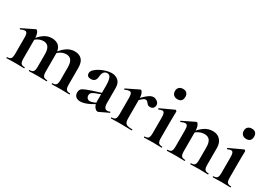

<svg xmlns="http://www.w3.org/2000/svg" viewBox="-6 -1256 2642 1907"><g transform="rotate(30 1314.5 -302.5)"><path d="M558 0Q555 0 555 -6Q555 -12 558 -12Q589 -12 600.5 -26.5Q612 -41 612 -81V-225Q612 -331 537 -331Q506 -331 477 -316Q448 -301 430 -275L425 -287Q459 -337 501.5 -367.5Q544 -398 594 -398Q647 -398 676 -367.5Q705 -337 705 -273V-81Q705 -41 716.5 -26.5Q728 -12 759 -12Q763 -12 763 -6Q763 0 759 0Q739 0 713 -1Q687 -2 658 -2Q630 -2 604 -1Q578 0 558 0ZM296 0Q293 0 293 -6Q293 -12 296 -12Q327 -12 338.5 -26.5Q350 -41 350 -81V-225Q350 -331 275 -331Q244 -331 215 -316Q186 -301 168 -275L163 -287Q197 -337 239.5 -367.5Q282 -398 332 -398Q385 -398 414 -369Q443 -340 443 -284V-81Q443 -41 454.5 -26.5Q466 -12 497 -12Q501 -12 501 -6Q501 0 497 0Q477 0 451 -1Q425 -2 396 -2Q368 -2 342 -1Q316 0 296 0ZM39 0Q36 0 36 -6Q36 -12 39 -12Q70 -12 81 -26.5Q92 -41 92 -81V-269Q92 -300 85 -314.5Q78 -329 61 -329Q52 -329 40 -325.5Q28 -322 13 -315Q9 -313 7 -319Q5 -325 7 -326L146 -394Q152 -396 153 -396Q164 -396 175 -372Q186 -348 186 -303V-81Q186 -41 197.5 -26.5Q209 -12 240 -12Q243 -12 243 -6Q243 0 240 0Q220 0 194 -1Q168 -2 139 -2Q111 -2 85 -1Q59 0 39 0Z M1096 6Q1092 8 1086 8Q1068 8 1050 -16Q1032 -40 1032 -85V-255Q1032 -294 1027 -320Q1022 -346 1011 -359Q1000 -372 981 -372Q966 -372 954 -364.5Q942 -357 935 -340.5Q928 -324 926 -295Q923 -266 908 -252.5Q893 -239 867 -239Q842 -239 831 -250Q820 -261 820 -280Q820 -302 841 -322.5Q862 -343 893.5 -359.5Q925 -376 959 -385.5Q993 -395 1020 -395Q1064 -395 1095 -368.5Q1126 -342 1126 -285V-108Q1126 -79 1136.5 -63Q1147 -47 1166 -47Q1180 -47 1195 -54Q1199 -56 1201.5 -50.5Q1204 -45 1199 -43ZM886 7Q855 7 836 -9.5Q817 -26 817 -57Q817 -93 844.5 -108.5Q872 -124 930 -143L1042 -179L1046 -164L977 -139Q950 -129 938.5 -117Q927 -105 927 -88Q927 -67 939 -55Q951 -43 969 -43Q977 -43 990.5 -46.5Q1004 -50 1020 -57L1075 -87L1076 -70L990 -23Q965 -10 937 -1.5Q909 7 886 7Z M1359 -271 1351 -284Q1390 -329 1417 -353Q1444 -377 1463 -386.5Q1482 -396 1497 -396Q1518 -396 1540.5 -380.5Q1563 -365 1563 -340Q1563 -319 1550.5 -305.5Q1538 -292 1516 -292Q1495 -292 1484.5 -303Q1474 -314 1465.5 -324.5Q1457 -335 1441 -335Q1434 -335 1425.5 -330.5Q1417 -326 1401.5 -312.5Q1386 -299 1359 -271ZM1237 0Q1234 0 1234 -6Q1234 -12 1237 -12Q1268 -12 1279 -26.5Q1290 -41 1290 -81V-269Q1290 -300 1283 -314.5Q1276 -329 1259 -329Q1250 -329 1238 -325.5Q1226 -322 1211 -315Q1207 -313 1205 -319Q1203 -325 1205 -326L1344 -394Q1350 -396 1351 -396Q1362 -396 1373 -372Q1384 -348 1384 -303V-81Q1384 -55 1392 -39.5Q1400 -24 1419.5 -18Q1439 -12 1473 -12Q1477 -12 1477 -6Q1477 0 1473 0Q1446 0 1411.5 -1Q1377 -2 1337 -2Q1309 -2 1283 -1Q1257 0 1237 0Z M1616 0Q1613 0 1613 -6Q1613 -12 1616 -12Q1647 -12 1658 -26.5Q1669 -41 1669 -81V-260Q1669 -293 1662.5 -308.5Q1656 -324 1639 -324Q1632 -324 1622.5 -321Q1613 -318 1602 -313Q1598 -312 1595.5 -318Q1593 -324 1596 -325L1747 -395Q1749 -396 1750 -396Q1755 -396 1760 -391Q1765 -386 1765 -382Q1765 -370 1764 -342Q1763 -314 1763 -262V-81Q1763 -41 1774.5 -26.5Q1786 -12 1817 -12Q1820 -12 1820 -6Q1820 0 1817 0Q1797 0 1771 -1Q1745 -2 1716 -2Q1688 -2 1662 -1Q1636 0 1616 0ZM1712 -495Q1684 -495 1667.5 -511Q1651 -527 1651 -556Q1651 -582 1667.5 -597.5Q1684 -613 1712 -613Q1740 -613 1755 -597.5Q1770 -582 1770 -556Q1770 -495 1712 -495Z M2148 0Q2145 0 2145 -6Q2145 -12 2148 -12Q2179 -12 2190 -26.5Q2201 -41 2201 -81V-225Q2201 -279 2181.5 -305Q2162 -331 2120 -331Q2090 -331 2058.5 -316Q2027 -301 2008 -275L2003 -287Q2038 -337 2082 -367.5Q2126 -398 2178 -398Q2234 -398 2264.5 -363Q2295 -328 2295 -273V-81Q2295 -41 2306.5 -26.5Q2318 -12 2349 -12Q2352 -12 2352 -6Q2352 0 2349 0Q2329 0 2303 -1Q2277 -2 2248 -2Q2220 -2 2194 -1Q2168 0 2148 0ZM1879 0Q1876 0 1876 -6Q1876 -12 1879 -12Q1910 -12 1921 -26.5Q1932 -41 1932 -81V-269Q1932 -300 1925 -314.5Q1918 -329 1901 -329Q1892 -329 1880 -325.5Q1868 -322 1853 -315Q1849 -313 1847 -319Q1845 -325 1847 -326L1986 -394Q1992 -396 1993 -396Q2004 -396 2015 -372Q2026 -348 2026 -303V-81Q2026 -41 2037.5 -26.5Q2049 -12 2080 -12Q2083 -12 2083 -6Q2083 0 2080 0Q2060 0 2034 -1Q2008 -2 1979 -2Q1951 -2 1925 -1Q1899 0 1879 0Z M2405 0Q2402 0 2402 -6Q2402 -12 2405 -12Q2436 -12 2447 -26.5Q2458 -41 2458 -81V-260Q2458 -293 2451.5 -308.5Q2445 -324 2428 -324Q2421 -324 2411.5 -321Q2402 -318 2391 -313Q2387 -312 2384.5 -318Q2382 -324 2385 -325L2536 -395Q2538 -396 2539 -396Q2544 -396 2549 -391Q2554 -386 2554 -382Q2554 -370 2553 -342Q2552 -314 2552 -262V-81Q2552 -41 2563.5 -26.5Q2575 -12 2606 -12Q2609 -12 2609 -6Q2609 0 2606 0Q2586 0 2560 -1Q2534 -2 2505 -2Q2477 -2 2451 -1Q2425 0 2405 0ZM2501 -495Q2473 -495 2456.5 -511Q2440 -527 2440 -556Q2440 -582 2456.5 -597.5Q2473 -613 2501 -613Q2529 -613 2544 -597.5Q2559 -582 2559 -556Q2559 -495 2501 -495Z"/></g></svg>

Font: Cormorant Light
Style: Bold
Weight: 700
Version: Version 4.000